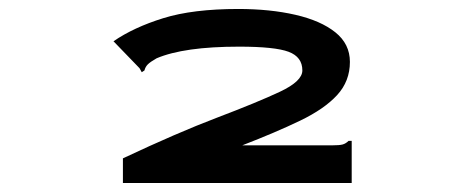

<svg xmlns="http://www.w3.org/2000/svg" viewBox="-20 -654 1040 428"><path d="M254 -301Q375 -358 464.5 -392Q554 -426 604 -449.5Q654 -473 654 -497Q654 -527 623.5 -538.5Q593 -550 513 -550Q390 -550 329 -524Q315 -516 309.5 -510.5Q304 -505 302 -497L296 -493L291 -502L233 -562Q278 -593 344 -613.5Q410 -634 511 -634Q582 -634 638.5 -621Q695 -608 727.5 -582Q760 -556 760 -516Q760 -473 731.5 -442Q703 -411 649 -385Q595 -359 520 -330H720Q737 -330 744 -332Q751 -334 757 -340H764V-246H254Z"/></svg>

Font: Inconsolata UltraExpanded Black
Style: Regular
Weight: 900
Width: 9
Monospace: yes
Designer: Raph Levien, Cyreal, Brenton Simpson
Foundry: Raph Levien, Cyreal, Google
Version: Version 3.001; ttfautohint (v1.8.2.53-6de2)